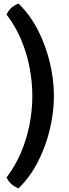

<svg xmlns="http://www.w3.org/2000/svg" viewBox="-20 -801 378 1054"><path d="M157.5 -274Q157.5 -197.5 142.5 -119Q127.5 -40.5 96.2 34Q65 108.5 16 173Q27 196.5 44.8 211.2Q62.5 226 82 232.5Q145.5 171 188.8 86Q232 1 254 -92.8Q276 -186.5 276 -274Q276 -362 254 -455.8Q232 -549.5 188.8 -634.5Q145.5 -719.5 82 -781Q62.5 -775 44.8 -760Q27 -745 16 -721Q65 -657 96.2 -582.8Q127.5 -508.5 142.5 -429.8Q157.5 -351 157.5 -274Z"/></svg>

Font: Signika Negative Medium
Style: Regular
Weight: 500
Designer: Anna Giedry
Foundry: Anna Giedry
Version: Version 2.001